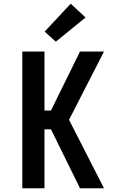

<svg xmlns="http://www.w3.org/2000/svg" viewBox="-20 -1012 640 1032"><path d="M100 0V-735H219V-418H254L410 -735H539L351 -368L539 0H410L254 -317H219V0ZM280 -788 220 -842 360 -992 440 -918Z"/></svg>

Font: Iosevka Curly Extended
Style: Bold
Weight: 700
Width: 7
Monospace: yes
Designer: Belleve Invis
Foundry: Belleve Invis
Version: Version 11.1.0; ttfautohint (v1.8.3)